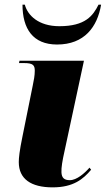

<svg xmlns="http://www.w3.org/2000/svg" viewBox="-20 -798 456 828"><path d="M226 -606C344 -606 400 -682 416 -778H405C381 -730 348 -685 236 -685C146 -685 99 -732 87 -778H77C77 -674 122 -606 226 -606ZM207 10C297 10 339 -26 373 -66L366 -75C345 -51 311 -21 281 -21C256 -21 246 -32 245 -55C244 -75 249 -105 258 -145L342 -536H64L62 -526H84C122 -526 130 -517 130 -493C130 -473 126 -451 121 -428L77 -210C64 -147 61 -117 61 -99C61 -26 114 10 207 10Z"/></svg>

Font: Noto Serif Display Black
Style: Italic
Weight: 900
Italic angle: -12°
Designer: Monotype Design Team
Foundry: Monotype Imaging Inc.
Version: Version 2.009